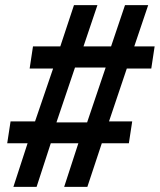

<svg xmlns="http://www.w3.org/2000/svg" viewBox="-20 -725 620 745"><path d="M32 0 87 -169H8L21 -254H116L186 -459H95L108 -545H214L267 -705H358L304 -545H411L465 -705H555L501 -545H580L567 -459H472L403 -254H493L480 -169H375L319 0H229L284 -169H177L122 0ZM199 -250H318L390 -463H271Z"/></svg>

Font: Nunito Sans 7pt SemiCondensed
Style: Bold Italic
Weight: 700
Width: 4
Italic angle: -9°
Designer: Vernon Adams
Foundry: Vernon Adams
Version: Version 3.101;gftools[0.9.27]